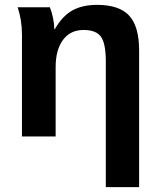

<svg xmlns="http://www.w3.org/2000/svg" viewBox="-20 -558 651 785"><path d="M548.8 -352.1V207H412.6V-307.1Q412.6 -379.9 392.8 -407.7Q373 -435.5 321.8 -435.5Q267.6 -435.5 237.5 -394.8Q207.5 -354 207.5 -283.7V0H69.8V-415.5Q69.8 -475.6 52.2 -528.3H183.6Q191.9 -509.3 197 -483.6Q202.1 -458 202.1 -438H203.6Q234.9 -492.7 275.9 -515.4Q316.9 -538.1 377 -538.1Q467.8 -538.1 508.3 -493.9Q548.8 -449.7 548.8 -352.1Z"/></svg>

Font: Arimo
Style: Bold
Weight: 700
Designer: Steve Matteson
Foundry: Monotype Imaging Inc.
Version: Version 1.33